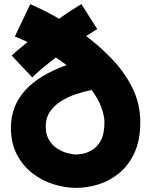

<svg xmlns="http://www.w3.org/2000/svg" viewBox="-20 -835 734 932"><path d="M350 77Q296 77 240 59.5Q184 42 137.5 6Q91 -30 62 -85Q33 -140 33 -215Q33 -422 303 -519Q278 -538 251 -556Q216 -529 185.5 -503.5Q155 -478 137 -459L37 -565Q48 -576 68 -593Q88 -610 114 -631Q84 -645 52 -658L127 -815Q152 -804 188 -786.5Q224 -769 267 -744Q299 -767 327.5 -785.5Q356 -804 375 -815L452 -694Q435 -684 398 -660Q465 -610 525.5 -546.5Q586 -483 623.5 -406.5Q661 -330 661 -242Q661 -155 633 -94Q605 -33 559 5Q513 43 458 60Q403 77 350 77ZM202 -222Q202 -182 218 -155.5Q234 -129 258.5 -113.5Q283 -98 308 -91.5Q333 -85 351 -85Q358 -85 379.5 -88.5Q401 -92 426 -106Q451 -120 469 -152Q487 -184 487 -242Q487 -272 472.5 -312.5Q458 -353 425 -398Q388 -391 349 -378Q310 -365 276.5 -344Q243 -323 222.5 -293Q202 -263 202 -222Z"/></svg>

Font: KN Bobohei
Style: Bold
Weight: 700
Designer: Kingnam Type Foundry
Version: Version 1.710;March 18, 2023